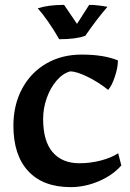

<svg xmlns="http://www.w3.org/2000/svg" viewBox="-20 -757 535 788"><path d="M35 -241Q35 -326 70.5 -392.5Q106 -459 169.5 -496Q233 -533 315 -533Q406 -533 464 -509Q464 -480 451.5 -442.5Q439 -405 424 -388Q384 -420 339 -442Q294 -464 268 -464Q238 -456 212.5 -426.5Q187 -397 172 -355Q157 -313 157 -269Q157 -178 196 -132.5Q235 -87 306 -87Q350 -87 393 -98Q436 -109 465 -128L478 -78Q443 -38 386 -13.5Q329 11 270 11Q157 11 96 -54.5Q35 -120 35 -241ZM135 -723Q178 -737 243 -737L296 -659L346 -737Q378 -737 421 -729Q379 -681 330 -610Q292 -596 223 -596Q202 -633 178 -667.5Q154 -702 135 -723Z"/></svg>

Font: Mirza SemiBold
Style: Regular
Weight: 600
Designer: Arabic design by Kourosh Beigpour, Latin design by Eduardo Tunni, engineering by Lasse Fister
Version: Version 1.0010g